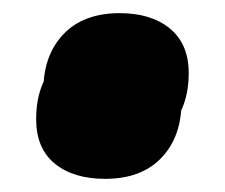

<svg xmlns="http://www.w3.org/2000/svg" viewBox="-20 -397 342 292"><path d="M140 -125Q92 -125 63.5 -148Q35 -171 35 -216Q35 -269 65.5 -301Q96 -333 151 -333Q199 -333 227.5 -309.5Q256 -286 256 -242Q256 -189 225.5 -157Q195 -125 140 -125ZM151 -169Q103 -169 74.5 -192Q46 -215 46 -260Q46 -313 76.5 -345Q107 -377 162 -377Q210 -377 238.5 -353.5Q267 -330 267 -286Q267 -233 236.5 -201Q206 -169 151 -169Z"/></svg>

Font: Prodigy Sans ExtraBold
Style: Italic
Weight: 800
Italic angle: -13°
Designer: Wei Huang
Foundry: Wei Huang
Version: Version 1.003; ttfautohint (v1.8.3)